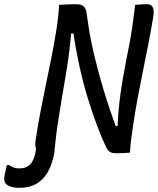

<svg xmlns="http://www.w3.org/2000/svg" viewBox="-132 -724 752 912"><path d="M-40 76Q-6 76 13 55Q32 34 39 -14L43 -38Q67 -38 83 -35.5Q99 -33 108.5 -28.5Q118 -24 122 -17.5Q126 -11 127 -4L125 7Q115 59 94 95Q73 131 40 149.5Q7 168 -38 168H-45Q-64 168 -81 162.5Q-98 157 -106 147Q-110 141 -111.5 133Q-113 125 -111 113Q-108 100 -105.5 87Q-103 74 -100 60H-89Q-77 68 -66.5 72Q-56 76 -40 76ZM126 0Q112 2 97.5 2.5Q83 3 67 3Q56 3 48.5 -3Q41 -9 37.5 -22.5Q34 -36 37 -57Q47 -124 59.5 -189.5Q72 -255 85.5 -319.5Q99 -384 112 -449.5Q125 -515 136 -583Q141 -613 144 -642.5Q147 -672 149 -701Q163 -702 177 -702.5Q191 -703 204.5 -703.5Q218 -704 230 -704Q247 -704 257 -699.5Q267 -695 273 -683.5Q279 -672 281 -650Q285 -619 291.5 -579.5Q298 -540 308 -495.5Q318 -451 330.5 -402.5Q343 -354 358 -304Q373 -254 390 -203.5Q407 -153 425 -105L397 -125L444 -126L426 -103Q427 -152 431 -195.5Q435 -239 440.5 -279Q446 -319 453 -359Q460 -399 468 -440Q476 -481 485 -527Q493 -572 499 -615Q505 -658 510 -701Q524 -702 538.5 -703Q553 -704 567 -704Q586 -704 593.5 -689.5Q601 -675 596 -644Q585 -578 572.5 -514Q560 -450 547 -386.5Q534 -323 522 -258.5Q510 -194 500 -127Q495 -93 491 -61.5Q487 -30 485 1Q476 2 464 2.5Q452 3 440.5 3.5Q429 4 419 4Q403 4 392.5 -1Q382 -6 373 -23Q351 -69 328.5 -129Q306 -189 284 -261Q262 -333 244 -416Q226 -499 213 -592L239 -565H189L208 -592Q204 -538 198.5 -492Q193 -446 186.5 -405Q180 -364 173 -323.5Q166 -283 159 -241Q152 -199 145 -152Q138 -112 134 -74.5Q130 -37 126 0Z"/></svg>

Font: Rec Mono Semicasual
Style: Italic
Weight: 400
Italic angle: -10°
Version: Version 1.085; ttfautohint (v1.8.4.7-5d5b)